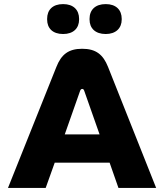

<svg xmlns="http://www.w3.org/2000/svg" viewBox="-20 -917 802 937"><path d="M255 -590 19 0H203L247 -123H515L558 0H742L507 -591C483 -651 448 -679 381 -679C314 -679 279 -651 255 -590ZM210 -822C210 -779 237 -751 288 -751C338 -751 366 -779 366 -822V-825C366 -869 338 -897 288 -897C237 -897 210 -869 210 -825ZM296 -261 371 -474C373 -479 376 -483 381 -483C385 -483 389 -481 391 -474L466 -261ZM417 -822C417 -779 445 -751 496 -751C545 -751 574 -779 574 -822V-825C574 -869 546 -897 496 -897C445 -897 417 -869 417 -825Z"/></svg>

Font: LT Wave Alt Black
Style: Regular
Weight: 900
Designer: Daniel Lyons
Version: Version 2.5 (Glyphs App)